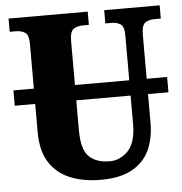

<svg xmlns="http://www.w3.org/2000/svg" viewBox="-52 -764 783 824"><g transform="rotate(-5 339.5 -352.0)"><path d="M9 -339V-405H97V-598Q97 -637 80.5 -647Q64 -657 41 -657H15V-714H356V-657H330Q307 -657 290.5 -646.5Q274 -636 274 -594V-405H508V-598Q508 -637 492 -647Q476 -657 453 -657H427V-714H666V-657H639Q615 -657 599 -646.5Q583 -636 583 -594V-405H671V-339H583V-215Q583 -148 559.5 -97.5Q536 -47 484.5 -18.5Q433 10 350 10Q276 10 219 -13Q162 -36 129.5 -86Q97 -136 97 -218V-339ZM274 -210Q274 -127 305.5 -96.5Q337 -66 394 -66Q440 -66 474 -101.5Q508 -137 508 -217V-339H274Z"/></g></svg>

Font: Noto Serif Condensed Black
Style: Regular
Weight: 900
Width: 3
Designer: Monotype Design Team
Foundry: Monotype Imaging Inc.
Version: Version 2.015; ttfautohint (v1.8.4.7-5d5b)